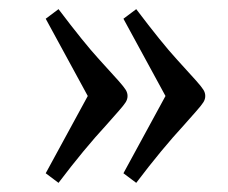

<svg xmlns="http://www.w3.org/2000/svg" viewBox="-20 -503 499 420"><path d="M383 -230Q334 -177 278 -103L250 -124L342 -293L250 -462L278 -483Q334 -409 366 -374Q398 -339 409.5 -326Q421 -313 425 -306.5Q429 -300 429 -293Q429 -286 425 -279.5Q421 -273 409.5 -260Q398 -247 383 -230ZM213 -230Q164 -177 108 -103L80 -124L172 -293L80 -462L108 -483Q164 -409 196 -374Q228 -339 239.5 -326Q251 -313 255 -306.5Q259 -300 259 -293Q259 -286 255 -279.5Q251 -273 239.5 -260Q228 -247 213 -230Z"/></svg>

Font: Gilda Display
Style: Regular
Weight: 400
Designer: Eduardo Rodriguez Tunni
Foundry: Eduardo Rodriguez Tunni
Version: Version 1.001